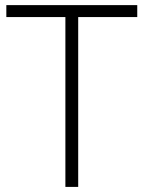

<svg xmlns="http://www.w3.org/2000/svg" viewBox="-20 -734 564 754"><path d="M4.9 -667V-713.9H519V-667H287.1V0H236.8V-667Z"/></svg>

Font: Open Sans Light
Style: Regular
Weight: 300
Foundry: Ascender Corporation
Version: Version 1.10